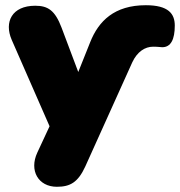

<svg xmlns="http://www.w3.org/2000/svg" viewBox="-20 -526 690 736"><path d="M198 190C249 190 279 173 307 112L487 -287C506 -328 536 -347 567 -347C586 -347 596 -345 602 -345C635 -345 650 -375 650 -428C650 -473 626 -506 539 -506C418 -506 358 -445 326 -365L280 -250L216 -420C191 -486 164 -504 115 -504C26 -504 -5 -442 25 -373L170 -42L123 59C91 128 127 190 198 190Z"/></svg>

Font: SN Pro Black
Style: Regular
Weight: 900
Designer: Tobias Whetton
Foundry: Supernotes
Version: Version 1.001;Glyphs 3.2 (3249)